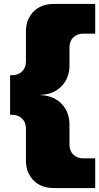

<svg xmlns="http://www.w3.org/2000/svg" viewBox="-20 -770 501 970"><path d="M401 30H461V180H251Q188 180 149.5 141.5Q111 103 111 40V-120Q111 -152 91.5 -171Q72 -190 41 -190H31V-390H41Q72 -390 91.5 -409Q111 -428 111 -460V-610Q111 -673 149.5 -711.5Q188 -750 251 -750H461V-600H401Q370 -600 350.5 -581Q331 -562 331 -530V-440Q331 -377 292.5 -336Q254 -295 191 -291L181 -290L191 -289Q254 -285 292.5 -244Q331 -203 331 -140V-40Q331 -8 350.5 11Q370 30 401 30Z"/></svg>

Font: Metropolitano Black
Style: Regular
Weight: 900
Designer: Fonts by Alex Slobzheninov & Chris M. Simpson / Changes by Cristiano Sobral
Foundry: Fonts by Alex Slobzheninov & Chris M. Simpson / Changes by Cristiano Sobral
Version: Version 1.00;August 30, 2020;FontCreator 13.0.0.2681 64-bit